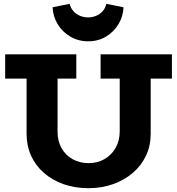

<svg xmlns="http://www.w3.org/2000/svg" viewBox="-20 -970 926 1004"><path d="M443 14Q371 14 312 -7Q253 -28 209.5 -66Q166 -104 142.5 -156Q119 -208 119 -271V-618H281V-281Q281 -232 302 -195Q323 -158 360 -137.5Q397 -117 443 -117Q490 -117 526.5 -138Q563 -159 584.5 -196.5Q606 -234 606 -283V-618H768V-271Q768 -208 743.5 -156Q719 -104 674.5 -66Q630 -28 571 -7Q512 14 443 14ZM7 -559V-686H379V-559ZM506 -559V-686H879V-559ZM441 -754Q389 -754 347 -779Q305 -804 281 -844.5Q257 -885 255 -932L344 -950Q350 -927 364.5 -911Q379 -895 399 -887Q419 -879 441 -879Q462 -879 482 -887Q502 -895 516.5 -911Q531 -927 536 -950L626 -932Q624 -885 600 -844.5Q576 -804 535 -779Q494 -754 441 -754Z"/></svg>

Font: BioRhyme ExtraBold ExtraBold
Style: Regular
Weight: 800
Version: Version 1.600;gftools[0.9.33]